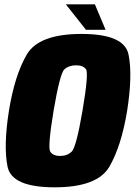

<svg xmlns="http://www.w3.org/2000/svg" viewBox="-20 -834 604 860"><path d="M224.5 5Q416 5 469.8 -87.2Q523.5 -179.5 549.5 -338Q574.5 -497 555.8 -589.5Q537 -682 345.5 -682Q154 -682 100 -589.8Q46 -497.5 20 -338Q-5 -180 13.8 -87.5Q32.5 5 224.5 5ZM249.5 -135.5Q217 -135.5 205 -155Q193 -174.5 220 -338Q248.5 -505.5 268.5 -523.5Q288.5 -541.5 321 -541.5Q352.5 -541.5 365.2 -523.8Q378 -506 349.5 -338Q321.5 -174.5 301.2 -155Q281 -135.5 249.5 -135.5ZM365 -700.5H453L405 -814.5H275Z"/></svg>

Font: Anybody Condensed Black
Style: Italic
Weight: 900
Width: 3
Italic angle: -10°
Version: Version 1.113;gftools[0.9.25]